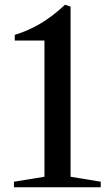

<svg xmlns="http://www.w3.org/2000/svg" viewBox="-20 -792 460 812"><path d="M39 0V-23.5L168 -44.5V-620.5H42.5V-644.5Q96 -660.5 149 -691.2Q202 -722 255 -772L278.5 -764V-44.5L406 -23.5V0Z"/></svg>

Font: Libre Caslon Text
Style: Regular
Weight: 400
Designer: Pablo Impallari, Rodrigo Fuenzalida, Katja Schimmel
Foundry: Pablo Impallari, Rodrigo Fuenzalida
Version: Version 2.000